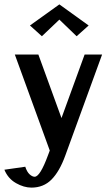

<svg xmlns="http://www.w3.org/2000/svg" viewBox="-25 -690 496 880"><path d="M0 0ZM381.3 -573.2 326.2 -523.9 247.1 -600.1 167 -523.9 112.3 -573.2 247.1 -669.9ZM119.1 169.9Q84.5 169.9 48.1 149.2Q11.7 128.4 -4.9 87.9L90.8 74.2Q98.6 98.1 110.8 109.1Q123 120.1 133.8 120.1Q158.7 120.1 194.8 22L203.1 0L43 -439.9H150.9L256.8 -148.9L362.8 -439.9H442.9L273.9 23.9Q247.6 96.2 210.9 133.1Q174.3 169.9 119.1 169.9Z"/></svg>

Font: Pfennig
Style: Bold
Weight: 700
Version: Version 20120410 ; ttfautohint (v0.8)